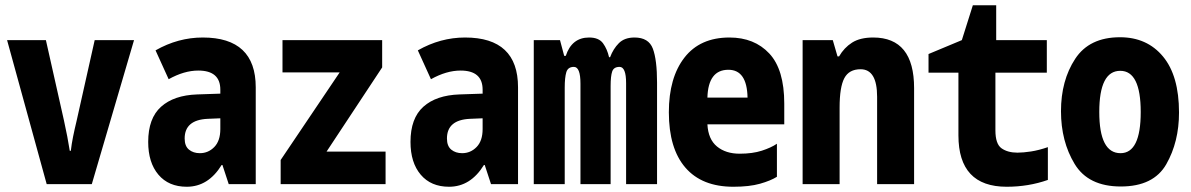

<svg xmlns="http://www.w3.org/2000/svg" viewBox="-20 -702 4540 732"><path d="M330 0 491 -549H341L272 -241Q264 -208 258.5 -180.5Q253 -153 250 -127H246Q242 -153 236.5 -181.5Q231 -210 224 -242L155 -549H7L158 0Z M684 -174Q684 -245 772 -249L820 -251V-210Q820 -165 797 -141.5Q774 -118 742 -118Q717 -118 700.5 -131.5Q684 -145 684 -174ZM825 -73H828L852 0H955V-369Q955 -559 753 -559Q659 -559 573 -510L623 -400Q682 -433 736 -433Q820 -433 820 -360V-345L732 -342Q643 -339 594 -295Q545 -251 545 -161Q545 -82 584 -36Q623 10 692 10Q774 10 825 -73Z M1450 0V-124H1225L1437 -445V-549H1057V-426H1275L1050 -92V0Z M1684 -174Q1684 -245 1772 -249L1820 -251V-210Q1820 -165 1797 -141.5Q1774 -118 1742 -118Q1717 -118 1700.5 -131.5Q1684 -145 1684 -174ZM1825 -73H1828L1852 0H1955V-369Q1955 -559 1753 -559Q1659 -559 1573 -510L1623 -400Q1682 -433 1736 -433Q1820 -433 1820 -360V-345L1732 -342Q1643 -339 1594 -295Q1545 -251 1545 -161Q1545 -82 1584 -36Q1623 10 1692 10Q1774 10 1825 -73Z M2133 0V-368Q2133 -406 2139 -426.5Q2145 -447 2168 -447Q2193 -447 2193 -383V0H2308V-374Q2308 -412 2314 -429.5Q2320 -447 2342 -447Q2367 -447 2367 -385V0H2485V-387Q2485 -474 2469 -516.5Q2453 -559 2399 -559Q2361 -559 2339.5 -537.5Q2318 -516 2306 -484H2302Q2295 -515 2279 -537Q2263 -559 2226 -559Q2160 -559 2137 -489H2131L2115 -549H2015V0Z M2942 -28V-154Q2920 -139 2884.5 -127.5Q2849 -116 2800 -116Q2747 -116 2713.5 -143.5Q2680 -171 2677 -228H2970V-307Q2970 -437 2913 -498Q2856 -559 2761 -559Q2649 -559 2589.5 -482.5Q2530 -406 2530 -274Q2530 -136 2593 -63Q2656 10 2776 10Q2837 10 2877.5 -1.5Q2918 -13 2942 -28ZM2757 -436Q2828 -436 2830 -330H2677Q2680 -436 2757 -436Z M3181 0V-292Q3181 -370 3199 -404Q3217 -438 3261 -438Q3324 -438 3324 -333V0H3465V-366Q3465 -559 3309 -559Q3259 -559 3228.5 -539.5Q3198 -520 3179 -487H3173L3155 -549H3040V0Z M3975 -16V-141Q3940 -129 3910.5 -124.5Q3881 -120 3859 -120Q3822 -120 3798.5 -136.5Q3775 -153 3775 -205V-425H3971V-549H3778V-682H3689L3647 -549L3520 -496V-425H3634V-186Q3634 10 3818 10Q3901 10 3975 -16Z M4475 -273Q4475 -413 4414 -486.5Q4353 -560 4250 -560Q4133 -560 4079 -477.5Q4025 -395 4025 -278Q4025 -163 4077 -77Q4129 9 4253 9Q4378 9 4426.5 -76Q4475 -161 4475 -273ZM4171 -275Q4171 -432 4251 -432Q4329 -432 4329 -275Q4329 -118 4252 -118Q4171 -118 4171 -275Z"/></svg>

Font: Noto Sans Mono UI Condensed ExtraBold
Style: Regular
Weight: 800
Width: 3
Designer: Monotype Design team
Foundry: Monotype Imaging Inc.
Version: 1.000